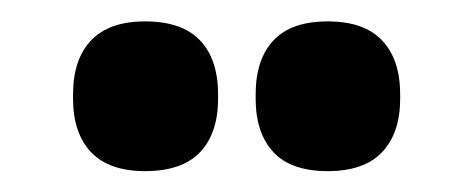

<svg xmlns="http://www.w3.org/2000/svg" viewBox="-20 -704 454 184"><path d="M119 -540Q84.5 -540 67.2 -558.2Q50 -576.5 50 -609.5V-613.5Q50 -647 67.2 -665.2Q84.5 -683.5 119 -683.5Q154.5 -683.5 171.8 -665.2Q189 -647 189 -613.5V-609.5Q189 -576.5 171.8 -558.2Q154.5 -540 119 -540ZM294 -540Q259 -540 242 -558.2Q225 -576.5 225 -609.5V-613.5Q225 -647 242 -665.2Q259 -683.5 294 -683.5Q329 -683.5 346.2 -665.2Q363.5 -647 363.5 -613.5V-609.5Q363.5 -576.5 346.2 -558.2Q329 -540 294 -540Z"/></svg>

Font: Anek Devanagari Medium
Style: Bold
Weight: 700
Version: Version 1.003